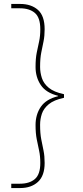

<svg xmlns="http://www.w3.org/2000/svg" viewBox="-20 -831 420 972"><path d="M82 121H37V99H81Q129 99 156.5 75.5Q184 52 184 -6Q184 -41 178 -68.5Q172 -96 166 -126Q160 -156 160 -198Q160 -251 186.5 -290Q213 -329 274 -344V-346Q213 -361 186.5 -400.5Q160 -440 160 -492Q160 -535 166 -564.5Q172 -594 178 -621Q184 -648 184 -683Q184 -742 156.5 -765.5Q129 -789 81 -789H37V-811H82Q138 -811 172 -781Q206 -751 206 -683Q206 -649 200.5 -622Q195 -595 189 -565.5Q183 -536 183 -492Q183 -464 192 -436Q201 -408 227 -386.5Q253 -365 304 -354V-336Q253 -325 227 -303.5Q201 -282 192 -255Q183 -228 183 -199Q183 -155 189 -125Q195 -95 200.5 -68Q206 -41 206 -6Q206 59 172 90Q138 121 82 121Z"/></svg>

Font: DM Sans Thin
Style: Regular
Weight: 100
Designer: Colophon Foundry, Jonny Pinhorn
Foundry: Colophon Foundry
Version: Version 4.004; ttfautohint (v1.8.4.7-5d5b)